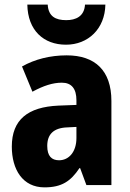

<svg xmlns="http://www.w3.org/2000/svg" viewBox="-20 -892 560 829"><path d="M435 -872H347C344 -821 307 -805 266 -805C220 -805 189 -821 186 -872H98C100 -761 168 -699 265 -699C360 -699 433 -767 435 -872ZM268 -653C196 -653 130 -636 75 -605L120 -496C168 -522 208 -535 247 -535C289 -535 310 -509 310 -459V-439L232 -436C101 -430 31 -376 31 -259C31 -160 78 -83 172 -83C246 -83 285 -109 323 -166H326L353 -93H461V-456C461 -588 390 -653 268 -653ZM271 -342 310 -344V-296C310 -237 278 -200 235 -200C203 -200 184 -218 184 -262C184 -311 210 -340 271 -342Z"/></svg>

Font: Noto Sans Kannada UI Condensed ExtraBold
Style: Regular
Weight: 800
Width: 3
Designer: Jelle Bosma - Monotype Design Team
Foundry: Monotype Imaging Inc.
Version: Version 2.005